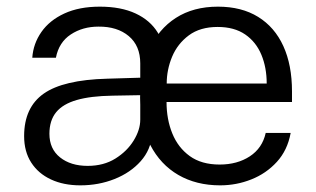

<svg xmlns="http://www.w3.org/2000/svg" viewBox="-20 -547 950 577"><path d="M221.5 10Q171 10 133 -7.8Q95 -25.5 73.8 -58.5Q52.5 -91.5 52.5 -138Q52.5 -224 111.2 -265.5Q170 -307 302 -310.5L401.5 -313.5V-356.5Q401.5 -409.5 367 -438.5Q332.5 -467.5 276 -467Q228.5 -467 192.8 -443.5Q157 -420 148 -373.5H77Q80 -416 104.5 -451Q129 -486 173.5 -506.5Q218 -527 280 -527Q343.5 -527 387.5 -506.5Q431.5 -486 454.2 -448.8Q477 -411.5 477 -360L437 -143Q433.5 -97 402.8 -62.5Q372 -28 324.2 -9Q276.5 10 221.5 10ZM243.5 -48.5Q291.5 -48.5 326.8 -70.5Q362 -92.5 381.8 -124.8Q401.5 -157 401.5 -187.5V-261L318 -259.5Q252.5 -258.5 210.8 -246.5Q169 -234.5 148.8 -209.8Q128.5 -185 128.5 -145Q128.5 -99.5 160.5 -74Q192.5 -48.5 243.5 -48.5ZM480.5 -240.5Q480.5 -188.5 497.8 -146Q515 -103.5 550.2 -78Q585.5 -52.5 640 -52.5Q693 -52.5 730.8 -77.2Q768.5 -102 778.5 -147.5H853.5Q844 -95.5 812 -60.5Q780 -25.5 735.2 -7.8Q690.5 10 641.5 10Q570 10 516 -21.2Q462 -52.5 431.5 -111.5Q401 -170.5 401 -253.5Q401 -336 428.5 -397.8Q456 -459.5 508.5 -493.2Q561 -527 635 -527Q706 -527 755.8 -496.2Q805.5 -465.5 831.5 -408.5Q857.5 -351.5 857.5 -272.5V-240.5ZM481 -296H781.5Q781.5 -344 765.5 -382.5Q749.5 -421 716.8 -443.5Q684 -466 634 -466Q581.5 -466 547.5 -440.8Q513.5 -415.5 497.2 -376.5Q481 -337.5 481 -296Z"/></svg>

Font: Public Sans Thin Light
Style: Regular
Weight: 300
Version: Version 1.007